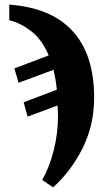

<svg xmlns="http://www.w3.org/2000/svg" viewBox="-20 -568 446 828"><path d="M162 208Q194 152 212 79Q230 6 230 -64Q230 -78 229.5 -89Q229 -100 228 -113L99 -65L82 -127L225 -181Q223 -203 219.5 -224Q216 -245 211 -267L60 -211L42 -273L190 -329Q162 -396 116.5 -432Q71 -468 20 -481V-548Q201 -535 293.5 -433.5Q386 -332 386 -147Q386 -28 336 71.5Q286 171 209 240Z"/></svg>

Font: Noto Serif ExtraCondensed Black
Style: Regular
Weight: 900
Width: 2
Designer: Monotype Design Team
Foundry: Monotype Imaging Inc.
Version: Version 2.015; ttfautohint (v1.8.4.7-5d5b)